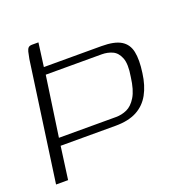

<svg xmlns="http://www.w3.org/2000/svg" viewBox="-97 -595 682 689"><g transform="rotate(-20 244.5 -250.5)"><path d="M68 -456Q71 -473 73.5 -482.5Q76 -492 80.5 -496.5Q85 -501 95 -501H119L107 -411H327Q376 -411 401 -396Q426 -381 432.5 -350Q439 -319 432 -270Q426 -224 408 -191.5Q390 -159 358 -142Q326 -125 277 -125H67L50 0H4ZM104 -383 71 -154H289Q311 -154 331 -163Q351 -172 366.5 -197.5Q382 -223 388 -271Q396 -318 386.5 -342Q377 -366 358.5 -374.5Q340 -383 318 -383Z"/></g></svg>

Font: Genos Thin Light
Style: Italic
Weight: 300
Italic angle: -8°
Version: Version 1.010